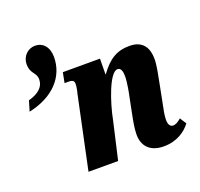

<svg xmlns="http://www.w3.org/2000/svg" viewBox="-126 -855 1045 1005"><g transform="rotate(-20 396.5 -353.0)"><path d="M40 -458 23 -401C164 -431 241 -519 241 -627C241 -684 209 -716 167 -716C129 -716 93 -686 93 -638C93 -585 128 -583 128 -543C128 -503 98 -474 40 -458ZM622 10C697 10 746 -27 773 -63L750 -99C732 -84 719 -76 705 -76C689 -76 679 -90 679 -116C679 -143 686 -174 694 -213L713 -310C720 -348 732 -401 732 -437C732 -495 708 -546 631 -546C560 -546 514 -517 465 -449H463L464 -536H257L246 -479H268C292 -479 299 -472 299 -456C299 -436 293 -414 289 -397L205 0H370L418 -209C435 -299 486 -453 531 -453C552 -453 556 -427 556 -404C556 -370 545 -314 539 -287L523 -207C514 -162 509 -133 508 -103C505 -33 546 10 622 10Z"/></g></svg>

Font: Noto Serif ExtraCondensed Black
Style: Italic
Weight: 900
Width: 2
Italic angle: -12°
Designer: Monotype Design Team
Foundry: Monotype Imaging Inc.
Version: Version 2.014